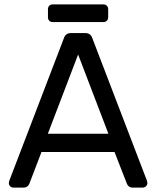

<svg xmlns="http://www.w3.org/2000/svg" viewBox="-20 -850 708 870"><path d="M20 -20 22 -30.8 270 -678.2Q277.8 -700.2 301.8 -700.2H366.2Q390.1 -700.2 397.9 -678.2L646 -30.8L647.9 -20Q647.9 -12.2 641.4 -6.1Q634.8 0 627 0H580.1Q570.3 0 563.7 -5.6Q557.1 -11.2 555.2 -17.1L499 -161.1H168L112.8 -17.1Q105 0 87.9 0H40Q32.2 0 26.1 -6.1Q20 -12.2 20 -20ZM196.8 -244.1H471.2L334 -603ZM197.3 -772V-808.1Q197.3 -817.9 203.1 -824Q209 -830.1 219.2 -830.1H448.2Q458 -830.1 464.1 -824Q470.2 -817.9 470.2 -808.1V-772Q470.2 -762.2 464.1 -756.1Q458 -750 448.2 -750H219.2Q209 -750 203.1 -756.1Q197.3 -762.2 197.3 -772Z"/></svg>

Font: Rubik AZ
Style: Regular
Weight: 400
Designer: Hubert and Fischer
Foundry: Hubert & Fischer
Version: Version 2.000